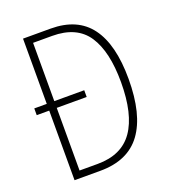

<svg xmlns="http://www.w3.org/2000/svg" viewBox="-131 -812 812 910"><g transform="rotate(-20 275.0 -357.0)"><path d="M228 -714Q363 -714 428.5 -625.5Q494 -537 494 -364Q494 -184 426.5 -92Q359 0 219 0H89V-351H26V-385H89V-714ZM223 -679H127V-385H278V-351H127V-35H218Q340 -35 397.5 -117.5Q455 -200 455 -362Q455 -516 401 -597.5Q347 -679 223 -679Z"/></g></svg>

Font: Noto Sans Sinhala Condensed ExtraLight
Style: Regular
Weight: 200
Width: 3
Designer: Jelle Bosma - Monotype Design Team
Foundry: Monotype Imaging Inc.
Version: Version 2.006; ttfautohint (v1.8.4.7-5d5b)